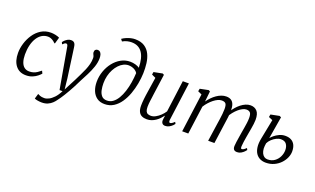

<svg xmlns="http://www.w3.org/2000/svg" viewBox="-104 -1424 3717 2264"><g transform="rotate(20 1754.5 -292.0)"><path d="M209.5 10Q126.5 10 80.2 -48.5Q34 -107 34 -208Q34 -266 52.8 -328Q71.5 -390 107.5 -443.8Q143.5 -497.5 196.8 -530.8Q250 -564 319 -564Q345.5 -564 376 -557.8Q406.5 -551.5 427.5 -540.5L404 -458.5L392.5 -465Q380 -478 364.8 -487.8Q349.5 -497.5 333.8 -502.8Q318 -508 302 -508Q260 -508 226 -487Q192 -466 167.5 -427Q143 -388 130 -335Q117 -282 117 -217.5Q117.5 -161.5 130.8 -123.2Q144 -85 169.5 -65.5Q195 -46 231 -46Q261 -46 284.5 -53.5Q308 -61 329 -75Q350 -89 372 -107L387.5 -75Q375 -60 350.8 -40Q326.5 -20 291.2 -5Q256 10 209.5 10Z M554.5 -471.5Q551 -492 545 -498.8Q539 -505.5 530.5 -505.5Q521 -505.5 511.2 -499Q501.5 -492.5 487.5 -479L476 -503.5Q480 -510.5 494 -524.5Q508 -538.5 528.2 -550.5Q548.5 -562.5 571.5 -562.5Q593.5 -562.5 605.8 -554Q618 -545.5 623.8 -530.5Q629.5 -515.5 632 -495.5Q638.5 -449 645 -402.8Q651.5 -356.5 657.8 -310Q664 -263.5 670.5 -217.2Q677 -171 683.5 -124.5L698 10.5L776 -139.5Q797 -183.5 816.8 -222.8Q836.5 -262 852.2 -299.8Q868 -337.5 877.5 -374.8Q887 -412 887 -451.5Q887 -466.5 882.2 -477.5Q877.5 -488.5 872.8 -498.5Q868 -508.5 868 -520Q868 -541.5 879 -551.5Q890 -561.5 906 -561.5Q923.5 -561.5 935.5 -551.2Q947.5 -541 953.8 -521.5Q960 -502 960 -474.5Q960 -422 940.2 -364.8Q920.5 -307.5 892.5 -253Q864.5 -198.5 840 -152.5Q818.5 -108 797.8 -68.2Q777 -28.5 757.5 5.5Q738 39.5 720.8 67.5Q703.5 95.5 688.5 117.5Q673.5 139.5 661 155Q646.5 176.5 624.2 197.8Q602 219 570.2 233.2Q538.5 247.5 495 247.5Q473 247.5 446 243.2Q419 239 404 231.5L423 167Q431 172 451.2 180.2Q471.5 188.5 505.5 188.5Q531 188.5 561.2 173.5Q591.5 158.5 623 125.5Q654.5 92.5 682 38H644Z M1197 12Q1139 12 1100 -16.5Q1061 -45 1041.5 -94Q1022 -143 1022 -204.5Q1022 -273 1044.5 -337.2Q1067 -401.5 1107 -452.2Q1147 -503 1200.2 -532.5Q1253.5 -562 1314 -562Q1347 -562 1380.5 -552.8Q1414 -543.5 1432 -529Q1431 -590.5 1419.5 -637.8Q1408 -685 1385.5 -717.2Q1363 -749.5 1329.5 -766Q1296 -782.5 1250.5 -782.5Q1226.5 -782.5 1198.2 -776.2Q1170 -770 1139.5 -752.5L1119.5 -778Q1144.5 -795.5 1172.5 -807.2Q1200.5 -819 1227.5 -825Q1254.5 -831 1277.5 -831Q1351 -831 1396.8 -801.2Q1442.5 -771.5 1466.8 -721.5Q1491 -671.5 1498.8 -610.5Q1506.5 -549.5 1504.5 -486Q1502.5 -423.5 1490 -354.8Q1477.5 -286 1454 -221Q1430.5 -156 1394.5 -103.2Q1358.5 -50.5 1309.5 -19.2Q1260.5 12 1197 12ZM1210 -37Q1251 -37 1284 -61.2Q1317 -85.5 1342 -127.5Q1367 -169.5 1384.5 -223.8Q1402 -278 1411.8 -338.5Q1421.5 -399 1424.5 -459.5Q1412.5 -479 1393.2 -491.5Q1374 -504 1352.2 -509.8Q1330.5 -515.5 1311.5 -515.5Q1278.5 -515.5 1247.8 -500.2Q1217 -485 1190.8 -457Q1164.5 -429 1144.5 -391.5Q1124.5 -354 1113.5 -309.2Q1102.5 -264.5 1102.5 -215.5Q1102.5 -171.5 1111 -130.5Q1119.5 -89.5 1142.8 -63.2Q1166 -37 1210 -37Z M1727 10Q1691.5 10 1665.2 -2Q1639 -14 1624.5 -42.2Q1610 -70.5 1610 -120Q1610 -137 1611.2 -158.2Q1612.5 -179.5 1615.2 -203.5Q1618 -227.5 1621 -251Q1624 -274.5 1627.5 -294.5L1656.5 -484L1606.5 -507.5L1612 -540.5L1720 -562L1739 -552L1703 -290.5Q1700.5 -269.5 1697.8 -249Q1695 -228.5 1692.2 -208.8Q1689.5 -189 1688 -170Q1686.5 -151 1686.5 -132.5Q1686.5 -97 1695.2 -78Q1704 -59 1720.5 -52Q1737 -45 1759 -45Q1787.5 -45 1818 -61.8Q1848.5 -78.5 1875.8 -104.8Q1903 -131 1921.5 -160L1974 -557.5H2050.5L1986.5 -79Q1984 -61 1988 -52Q1992 -43 1999.5 -43Q2009.5 -43 2022.5 -51Q2035.5 -59 2053.5 -76.5L2065 -54.5Q2061 -47.5 2045.5 -32Q2030 -16.5 2007.2 -3.8Q1984.5 9 1957.5 9Q1930 9 1917.8 -9Q1905.5 -27 1910 -56Q1910 -57.5 1910.5 -62.8Q1911 -68 1912.2 -75Q1913.5 -82 1914.2 -89.2Q1915 -96.5 1915.5 -102.5L1914.5 -103.5Q1898.5 -82 1878.8 -61.5Q1859 -41 1835.2 -25Q1811.5 -9 1784.5 0.5Q1757.5 10 1727 10Z M2316 -553.5 2302 -422.5Q2322.5 -451 2347.2 -476.8Q2372 -502.5 2400.2 -522Q2428.5 -541.5 2458.5 -552.8Q2488.5 -564 2518.5 -564Q2555.5 -564 2579.2 -549.2Q2603 -534.5 2614.8 -503.8Q2626.5 -473 2626.5 -423.5Q2626.5 -419.5 2626 -414.8Q2625.5 -410 2625.2 -404.5Q2625 -399 2624 -393L2611 -407Q2630 -438.5 2654.2 -466.8Q2678.5 -495 2706.2 -516.8Q2734 -538.5 2763.8 -551.2Q2793.5 -564 2824.5 -564Q2874.5 -564 2905.5 -531Q2936.5 -498 2936.5 -422.5Q2936.5 -400 2932.5 -369.8Q2928.5 -339.5 2923 -307Q2917.5 -274.5 2912 -245.5Q2907.5 -219 2902.2 -189.2Q2897 -159.5 2893 -130.2Q2889 -101 2887.5 -77Q2886.5 -60.5 2889 -51.8Q2891.5 -43 2899.5 -43Q2911 -43 2923.8 -50.8Q2936.5 -58.5 2954.5 -76L2966 -55Q2961 -47 2946 -31.5Q2931 -16 2908.8 -3Q2886.5 10 2859.5 10Q2841.5 10 2829.8 3.8Q2818 -2.5 2812.5 -15.2Q2807 -28 2807.5 -47.5Q2808.5 -70 2812.8 -100.5Q2817 -131 2822.5 -163.8Q2828 -196.5 2832.5 -226.5Q2837 -254.5 2843 -287.8Q2849 -321 2853.2 -354.8Q2857.5 -388.5 2857.5 -417.5Q2857.5 -466 2842 -483.2Q2826.5 -500.5 2794 -500.5Q2772.5 -500.5 2747.5 -488Q2722.5 -475.5 2697 -453.5Q2671.5 -431.5 2648.5 -402.8Q2625.5 -374 2608 -341.5L2625.5 -390Q2624 -367.5 2620.8 -341.5Q2617.5 -315.5 2613.8 -290Q2610 -264.5 2607 -242L2573.5 0H2495L2527.5 -223.5Q2532 -252.5 2537 -286.8Q2542 -321 2545.5 -355Q2549 -389 2549 -417.5Q2549 -466.5 2535 -484Q2521 -501.5 2484.5 -501.5Q2462 -501.5 2436.5 -490Q2411 -478.5 2385.2 -458Q2359.5 -437.5 2335.8 -411Q2312 -384.5 2293.5 -354.5L2245.5 0H2169L2234.5 -486L2185 -508.5L2191.5 -542L2297.5 -563.5Z M3219 11Q3179.5 11 3147.5 -4.2Q3115.5 -19.5 3094.8 -50.2Q3074 -81 3067.8 -128Q3061.5 -175 3074 -238L3123 -487L3073 -508.5L3079 -542L3187 -563.5L3208 -553.5L3161.5 -276Q3172.5 -290.5 3197.8 -311.8Q3223 -333 3258 -349.5Q3293 -366 3333.5 -366Q3377 -366 3407.2 -349.2Q3437.5 -332.5 3453.5 -300Q3469.5 -267.5 3469.5 -219.5Q3469.5 -180.5 3451.8 -140Q3434 -99.5 3401 -65.2Q3368 -31 3322 -10Q3276 11 3219 11ZM3227 -32.5Q3278.5 -32.5 3314.5 -58.8Q3350.5 -85 3369.2 -125Q3388 -165 3388 -206Q3388 -251 3366.8 -280.8Q3345.5 -310.5 3297 -310.5Q3270 -310.5 3240.2 -295.5Q3210.5 -280.5 3185 -256.5Q3159.5 -232.5 3147.5 -205.5Q3144.5 -188 3143 -171.2Q3141.5 -154.5 3142 -139Q3144 -106 3155.2 -82Q3166.5 -58 3185 -45.2Q3203.5 -32.5 3227 -32.5Z"/></g></svg>

Font: Merriweather 28pt Light
Style: Italic
Weight: 300
Italic angle: -7.8°
Version: Version 2.101